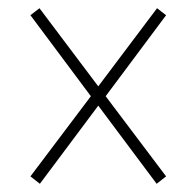

<svg xmlns="http://www.w3.org/2000/svg" viewBox="-20 -597 465 467"><path d="M77 -150 54 -168 201 -363 54 -560 76 -577 219 -387 362 -577 384 -560 237 -363 384 -168 361 -150 219 -340Z"/></svg>

Font: Noto Serif Ethiopic ExtraCondensed Thin
Style: Regular
Weight: 100
Width: 2
Designer: Monotype Design Team
Foundry: Monotype Imaging Inc.
Version: Version 2.102; ttfautohint (v1.8.4.7-5d5b)